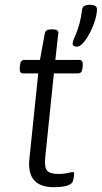

<svg xmlns="http://www.w3.org/2000/svg" viewBox="-20 -772 423 798"><path d="M203 6Q166 6 142 -7Q118 -20 108 -46Q98 -72 102 -110L139 -467H76Q60 -467 62 -490L63 -500Q64 -512 68.5 -517.5Q73 -523 82 -523H146L166 -632Q168 -642 174.5 -646Q181 -650 192 -650H197Q212 -650 218 -645.5Q224 -641 222 -632L210 -523H309Q326 -523 324 -500L323 -490Q322 -478 317.5 -472.5Q313 -467 303 -467H204L168 -118Q164 -77 175.5 -63Q187 -49 224 -49Q240 -49 251.5 -51Q263 -53 271 -55Q279 -57 283 -57Q285 -57 286.5 -55.5Q288 -54 288 -50Q288 -47 287.5 -42Q287 -37 286 -31.5Q285 -26 283 -19Q280 -10 269 -4.5Q258 1 241.5 3.5Q225 6 203 6ZM300 -578Q294 -578 288 -580.5Q282 -583 282 -590Q282 -598 286.5 -609Q291 -620 297.5 -635.5Q304 -651 310.5 -674.5Q317 -698 321 -731Q322 -742 330 -747Q338 -752 354 -752Q383 -752 383 -734Q383 -713 374.5 -686Q366 -659 353 -634.5Q340 -610 326 -594Q312 -578 300 -578Z"/></svg>

Font: Asap Light
Style: Italic
Weight: 300
Italic angle: -6°
Designer: Pablo Cosgaya
Foundry: Omnibus-Type
Version: Version 3.001